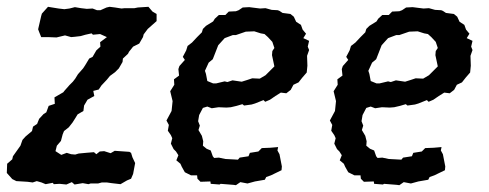

<svg xmlns="http://www.w3.org/2000/svg" viewBox="-31 -531 1437 564"><path d="M132 -87 149 -76 165 -82 178 -78 190 -77 200 -80 221 -82 245 -84 252 -78 262 -86 275 -87 294 -81 306 -88 349 -85 354 -82 358 -69 366 -52 360 -20 354 -6 342 -1 323 10 297 7 283 5H268L257 8H235L229 10L212 7L188 11L180 4L164 11L144 9L127 10L124 6L103 10L91 5L77 1L65 5L50 3L17 1L5 -5L-11 -23L-10 -50L5 -63L7 -72L29 -103L35 -120L44 -130L63 -146L66 -159L78 -167L84 -182L97 -196L105 -201L112 -220L130 -226L129 -245L155 -260L158 -264L173 -281L183 -291L190 -300L198 -313L213 -330L219 -339L231 -359L241 -364L252 -383L264 -394L263 -407L283 -422L263 -431L242 -429L238 -433L220 -429L206 -425L189 -423L178 -422L160 -427L135 -421L110 -422H90L84 -437L81 -445L90 -484L92 -491L110 -511L141 -506L158 -504L173 -506L189 -510L207 -507L224 -505L241 -506L254 -501H264L282 -509L291 -511L307 -509L326 -506L335 -507H364L374 -509L405 -511L417 -497L429 -490V-469L403 -446L391 -430L389 -422L378 -403L360 -394L348 -379L345 -373L330 -359L329 -349L318 -330L307 -319L292 -308L283 -297L267 -280L259 -268L243 -264L246 -249L226 -238L216 -221L214 -205L197 -195L189 -182L182 -171L171 -157L157 -146L153 -136L148 -117L136 -103Z M588 9 587 2 558 3 549 -6 548 -16H530L512 -25L503 -41L499 -50L487 -60L493 -75L486 -86L479 -93L471 -109L475 -125L471 -134L462 -147L465 -164L458 -177L473 -205L476 -234L469 -263L481 -282L480 -298L495 -309L493 -328L496 -337L512 -355L506 -364L516 -383L520 -396L533 -406L548 -422L562 -436L565 -446L574 -455L595 -468L600 -476L612 -487H631L641 -497L662 -498L670 -501L682 -509L701 -510L733 -506L749 -507L767 -502L785 -501L790 -499L799 -493L822 -490L832 -482L839 -467L853 -458L858 -444L868 -432L860 -419L877 -411L873 -394L877 -384L871 -367L872 -338L870 -318L857 -303L846 -289L831 -282L823 -267L810 -257L794 -259L778 -249L762 -238L748 -232L743 -237L718 -227L708 -224L686 -221L681 -225L664 -220L647 -216L634 -215L611 -216L591 -213L578 -218L565 -214L554 -193L551 -175L556 -162L552 -149L562 -132L566 -116L565 -103L576 -94L588 -89L594 -72L598 -67L612 -68L631 -64L668 -62L673 -68L699 -72L703 -82L728 -86L738 -96L763 -97L786 -99L784 -89L790 -78L797 -42L796 -31L765 -16L751 -11L747 -3L718 2L696 8L675 4L662 13L655 12L617 9L614 11ZM595 -286H604L629 -292L637 -290L652 -295L679 -291L695 -296L710 -301L732 -300L749 -310L758 -319L775 -336L768 -369L769 -381L775 -390L769 -408L756 -422L746 -431L735 -433L716 -439L691 -438L662 -428H653L629 -419L619 -408L610 -398L603 -380L594 -357L582 -347L571 -323L574 -314L578 -293Z M1068 9 1067 2 1038 3 1029 -6 1028 -16H1010L992 -25L983 -41L979 -50L967 -60L973 -75L966 -86L959 -93L951 -109L955 -125L951 -134L942 -147L945 -164L938 -177L953 -205L956 -234L949 -263L961 -282L960 -298L975 -309L973 -328L976 -337L992 -355L986 -364L996 -383L1000 -396L1013 -406L1028 -422L1042 -436L1045 -446L1054 -455L1075 -468L1080 -476L1092 -487H1111L1121 -497L1142 -498L1150 -501L1162 -509L1181 -510L1213 -506L1229 -507L1247 -502L1265 -501L1270 -499L1279 -493L1302 -490L1312 -482L1319 -467L1333 -458L1338 -444L1348 -432L1340 -419L1357 -411L1353 -394L1357 -384L1351 -367L1352 -338L1350 -318L1337 -303L1326 -289L1311 -282L1303 -267L1290 -257L1274 -259L1258 -249L1242 -238L1228 -232L1223 -237L1198 -227L1188 -224L1166 -221L1161 -225L1144 -220L1127 -216L1114 -215L1091 -216L1071 -213L1058 -218L1045 -214L1034 -193L1031 -175L1036 -162L1032 -149L1042 -132L1046 -116L1045 -103L1056 -94L1068 -89L1074 -72L1078 -67L1092 -68L1111 -64L1148 -62L1153 -68L1179 -72L1183 -82L1208 -86L1218 -96L1243 -97L1266 -99L1264 -89L1270 -78L1277 -42L1276 -31L1245 -16L1231 -11L1227 -3L1198 2L1176 8L1155 4L1142 13L1135 12L1097 9L1094 11ZM1075 -286H1084L1109 -292L1117 -290L1132 -295L1159 -291L1175 -296L1190 -301L1212 -300L1229 -310L1238 -319L1255 -336L1248 -369L1249 -381L1255 -390L1249 -408L1236 -422L1226 -431L1215 -433L1196 -439L1171 -438L1142 -428H1133L1109 -419L1099 -408L1090 -398L1083 -380L1074 -357L1062 -347L1051 -323L1054 -314L1058 -293Z"/></svg>

Font: Winky Rough
Style: Italic
Weight: 400
Italic angle: -8.97852°
Designer: Simon Atzbach
Foundry: typofactur
Version: Version 1.206